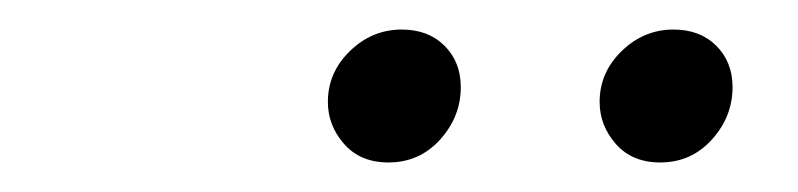

<svg xmlns="http://www.w3.org/2000/svg" viewBox="-20 -798 540 130"><path d="M243 -688Q224 -688 213 -700.5Q202 -713 202 -729Q202 -749 217 -763.5Q232 -778 252 -778Q270 -778 281 -767Q292 -756 292 -739Q292 -719 278 -703.5Q264 -688 243 -688ZM427 -688Q408 -688 397 -700.5Q386 -713 386 -729Q386 -749 401 -763.5Q416 -778 436 -778Q454 -778 465 -767Q476 -756 476 -739Q476 -719 462 -703.5Q448 -688 427 -688Z"/></svg>

Font: Savate ExtraLight
Style: Italic
Weight: 200
Italic angle: -11°
Designer: Max Esnée
Foundry: Plomb Type
Version: Version 2.000